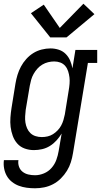

<svg xmlns="http://www.w3.org/2000/svg" viewBox="-21 -798 542 1031"><path d="M167 213Q144 213 122 210Q100 207 80 199.5Q60 192 43 178.5Q26 165 15.5 146.5Q5 128 1 106Q-3 84 0 62H78Q75 80 81 97Q87 114 100.5 124.5Q114 135 131.5 139Q149 143 167 143Q191 143 215 133Q239 123 256 103.5Q273 84 281.5 60.5Q290 37 294 13L310 -81Q298 -61 282 -43.5Q266 -26 246.5 -14Q227 -2 205 3Q183 8 161 8Q161 8 161 8Q161 8 161 8Q135 8 111.5 -0.5Q88 -9 72 -27Q56 -45 47.5 -68.5Q39 -92 36 -116.5Q33 -141 35 -167.5Q37 -194 41 -219L62 -349Q66 -373 73 -396Q80 -419 91.5 -440.5Q103 -462 120 -481Q137 -500 158 -513Q179 -526 203 -532Q227 -538 250 -538Q273 -538 294.5 -531Q316 -524 331.5 -508.5Q347 -493 355.5 -473Q364 -453 368 -431L384 -530H501V-460H451L371 24Q367 49 359.5 73Q352 97 338.5 119Q325 141 306 160Q287 179 264 191Q241 203 216.5 208Q192 213 167 213ZM204 -62Q219 -62 234.5 -65.5Q250 -69 263.5 -77.5Q277 -86 288.5 -98Q300 -110 307.5 -124Q315 -138 319.5 -153Q324 -168 327 -183L348 -313Q351 -330 352.5 -348Q354 -366 352 -382.5Q350 -399 345 -415Q340 -431 329.5 -443.5Q319 -456 303.5 -462Q288 -468 270 -468Q254 -468 237.5 -464Q221 -460 206 -451Q191 -442 179.5 -429Q168 -416 159.5 -401Q151 -386 146.5 -370Q142 -354 139 -338L117 -208Q115 -191 114 -173.5Q113 -156 115.5 -140Q118 -124 124.5 -109Q131 -94 142.5 -83Q154 -72 170 -67Q186 -62 203 -62ZM249 -597 145 -727 214 -773 300 -648 427 -778 486 -722 336 -597Z"/></svg>

Font: Iosevka Slab
Style: Italic
Weight: 400
Italic angle: -9°
Monospace: yes
Designer: Belleve Invis
Foundry: Belleve Invis
Version: Version 11.1.0; ttfautohint (v1.8.3)